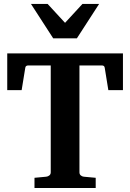

<svg xmlns="http://www.w3.org/2000/svg" viewBox="-20 -937 649 957"><path d="M520 -487.8 502 -599.1Q500.5 -610.8 487.8 -610.8H376V-78.1Q376 -68.4 382.6 -62.7Q389.2 -57.1 397.9 -56.2L457 -50.8V0H151.9V-50.8L210 -56.2Q219.2 -57.1 226.1 -62.7Q232.9 -68.4 232.9 -78.1V-610.8H121.1Q107.4 -610.8 106 -599.1L87.9 -487.8H16.1V-670.9H592.8V-487.8ZM363.3 -746.1H245.1L134.3 -917.5H217.3L304.2 -823.2L391.1 -917.5H474.1Z"/></svg>

Font: Charis SIL Afr
Style: Bold
Weight: 700
Foundry: SIL International
Version: Version 5.000